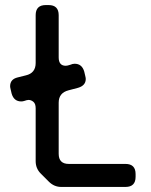

<svg xmlns="http://www.w3.org/2000/svg" viewBox="-20 -730 596 759"><path d="M141 -44 173 -12Q194 9 222 9H476Q516 9 516 -31V-42Q516 -82 476 -82H252Q212 -82 212 -122V-324Q212 -363 251 -373L289 -383Q319 -392 319 -418Q319 -420 318.5 -423Q318 -426 317 -430L313 -447Q304 -478 275 -478Q267 -478 258 -474Q246 -470 240 -470Q212 -470 212 -503V-670Q212 -710 172 -710H161Q121 -710 121 -670V-481Q121 -441 82 -432L50 -424Q20 -417 20 -389Q20 -387 20.5 -384Q21 -381 22 -377L26 -360Q35 -329 64 -329Q67 -329 70 -329.5Q73 -330 76 -331Q87 -335 93 -335Q103 -335 112 -327.5Q121 -320 121 -302V-93Q121 -64 141 -44Z"/></svg>

Font: WDXL Lubrifont SC
Style: Regular
Weight: 400
Designer: [WDXL Lubrifont] Copyright 2020-2022 (c) NightFurySL2001, Skr-ZERO; [ZCOOL QingKe HuangYou] Copyright 2018-2022 (c) The 
Version: Version 2.001;hotconv 1.1.1;makeotfexe 2.6.0